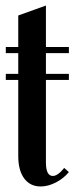

<svg xmlns="http://www.w3.org/2000/svg" viewBox="-20 -665 269 694"><path d="M127 9Q89 9 67.5 -20Q46 -49 46 -101V-376H1V-398H46V-473H1V-495H46V-609L146 -645V-495H229V-473H146V-398H229V-376H146V-78Q146 -29 171 -29Q180 -29 190.5 -36.5Q201 -44 212 -58L229 -43Q210 -20 182 -5.5Q154 9 127 9Z"/></svg>

Font: Moniqa Extra Bold Narrow Heading
Style: Regular
Weight: 800
Width: 4
Designer: Rajesh Rajput
Foundry: Rajesh Rajput
Version: Version 1.000;December 15, 2022;FontCreator 14.0.0.2794 32-b